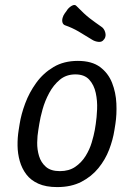

<svg xmlns="http://www.w3.org/2000/svg" viewBox="-20 -755 550 782"><path d="M446 -225Q440 -186 424.5 -145.5Q409 -105 381 -70.5Q353 -36 311.5 -14.5Q270 7 213 7Q167 7 136 -7Q105 -21 87 -45Q69 -69 60.5 -99Q52 -129 51.5 -161.5Q51 -194 56 -225L60 -250Q66 -289 82.5 -333.5Q99 -378 127.5 -417.5Q156 -457 198 -482Q240 -507 297 -507Q354 -507 387.5 -482Q421 -457 436.5 -417.5Q452 -378 454 -333.5Q456 -289 450 -250ZM370 -250Q374 -276 375.5 -310Q377 -344 370 -376.5Q363 -409 343.5 -430.5Q324 -452 287 -452Q250 -452 224 -430.5Q198 -409 180.5 -376.5Q163 -344 153.5 -310Q144 -276 140 -250L136 -225Q132 -203 131.5 -174.5Q131 -146 139 -119.5Q147 -93 167 -75.5Q187 -58 224 -58Q261 -58 286.5 -75.5Q312 -93 328.5 -119.5Q345 -146 353.5 -174.5Q362 -203 366 -225ZM393 -646Q404 -639 408.5 -623.5Q413 -608 405 -596L403 -594Q396 -583 381 -584.5Q366 -586 354 -594Q327 -611 300.5 -626.5Q274 -642 245 -652Q237 -655 234.5 -663.5Q232 -672 235 -682.5Q238 -693 244 -701L250 -709Q258 -723 271.5 -731Q285 -739 292 -730Q324 -697 345.5 -680.5Q367 -664 393 -646Z"/></svg>

Font: Winky Sans Light
Style: Italic
Weight: 300
Italic angle: -8.97852°
Designer: Simon Atzbach
Foundry: typofactur
Version: Version 1.205